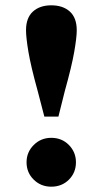

<svg xmlns="http://www.w3.org/2000/svg" viewBox="-20 -688 386 723"><path d="M173 15Q134 15 107 -11.5Q80 -38 80 -77Q80 -115 107 -142Q134 -169 173 -169Q213 -169 239.5 -142Q266 -115 266 -77Q266 -38 239.5 -11.5Q213 15 173 15ZM173 -668Q217 -668 243 -644.5Q269 -621 269 -574Q269 -547 259.5 -492.5Q250 -438 224 -345L200 -249H147L122 -345Q96 -439 87 -493Q78 -547 78 -574Q78 -621 104 -644.5Q130 -668 173 -668Z"/></svg>

Font: Source Serif 4
Style: Bold
Weight: 700
Designer: Frank Grießhammer
Foundry: Adobe
Version: Version 4.005;hotconv 1.1.0;makeotfexe 2.6.0